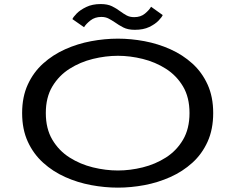

<svg xmlns="http://www.w3.org/2000/svg" viewBox="-20 -892 1140 924"><path d="M547.5 11Q484 11 418.5 -1.2Q353 -13.5 293.8 -40Q234.5 -66.5 187.8 -108.8Q141 -151 113.8 -210.2Q86.5 -269.5 86.5 -348Q86.5 -426 113.8 -485.2Q141 -544.5 187.8 -586.5Q234.5 -628.5 293.8 -655Q353 -681.5 418.5 -693.8Q484 -706 547.5 -706Q610.5 -706 675.5 -693.8Q740.5 -681.5 799.8 -655Q859 -628.5 905.5 -586.5Q952 -544.5 979 -485.2Q1006 -426 1006 -348Q1006 -269.5 979 -210Q952 -150.5 905.5 -108.5Q859 -66.5 799.8 -40Q740.5 -13.5 675.5 -1.2Q610.5 11 547.5 11ZM547.5 -71.5Q606 -71.5 666.8 -86.5Q727.5 -101.5 778.5 -134Q829.5 -166.5 860.8 -219.5Q892 -272.5 892 -348Q892 -423.5 860.8 -476Q829.5 -528.5 778.5 -561Q727.5 -593.5 666.8 -608.5Q606 -623.5 547.5 -623.5Q488.5 -623.5 427.2 -608.5Q366 -593.5 314.8 -561Q263.5 -528.5 232 -476Q200.5 -423.5 200.5 -348Q200.5 -272.5 232 -219.5Q263.5 -166.5 314.8 -134Q366 -101.5 427.2 -86.5Q488.5 -71.5 547.5 -71.5ZM629 -748.5Q595.5 -748.5 573.2 -760Q551 -771.5 533 -784.5Q518 -794.5 503 -802.5Q488 -810.5 467.5 -810.5Q437 -810.5 415.5 -793.8Q394 -777 384.5 -761L328.5 -800Q332 -809.5 348.8 -826.8Q365.5 -844 394.8 -858.2Q424 -872.5 464.5 -872.5Q497.5 -872.5 519.2 -861.8Q541 -851 558 -838Q573.5 -826.5 589 -818Q604.5 -809.5 626 -809.5Q657 -809.5 677.5 -826.5Q698 -843.5 707 -859.5L763 -819.5Q759.5 -810 743.2 -793Q727 -776 698.5 -762.2Q670 -748.5 629 -748.5Z"/></svg>

Font: Trispace Expanded
Style: Regular
Weight: 400
Width: 7
Designer: Tyler Finck
Foundry: Etcetera Type Company
Version: Version 1.210; ttfautohint (v1.8.3)